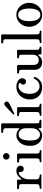

<svg xmlns="http://www.w3.org/2000/svg" viewBox="1318 -2084 778 3455"><g transform="rotate(-90 1707.5 -357.0)"><path d="M49 0Q36 0 36 -16Q36 -32 49 -32Q88 -32 104.5 -44Q121 -56 121 -86V-356Q121 -397 100 -400Q95 -401 83 -402Q71 -403 59.5 -404.5Q48 -406 43 -406Q30 -407 30 -422Q30 -437 44 -439Q47 -439 66 -439Q85 -439 109.5 -439.5Q134 -440 154.5 -440Q175 -440 181 -440Q203 -440 203 -416V-363Q203 -360 206 -359Q209 -358 212 -362Q228 -383 249 -403.5Q270 -424 296.5 -438Q323 -452 355 -452Q405 -452 429 -431Q453 -410 453 -377Q453 -358 439 -338.5Q425 -319 396 -319Q364 -319 352.5 -336Q341 -353 341 -366Q341 -387 338.5 -397Q336 -407 319 -407Q294 -407 268 -380.5Q242 -354 225 -314.5Q208 -275 208 -235V-88Q208 -57 228 -44.5Q248 -32 281 -32Q296 -32 296 -16Q296 0 281 0Q271 0 243 -1Q215 -2 164 -2Q121 -2 90.5 -1Q60 0 49 0Z M528 0Q514 0 514 -16Q514 -32 528 -32Q563 -32 573.5 -45Q584 -58 584 -87V-356Q584 -382 579 -390.5Q574 -399 560 -400Q553 -402 540 -403Q527 -404 521 -405Q508 -408 508 -422Q508 -428 512 -433Q516 -438 522 -438Q525 -438 542.5 -438.5Q560 -439 582.5 -439Q605 -439 624 -439.5Q643 -440 648 -440Q672 -440 672 -416V-87Q672 -58 681 -45Q690 -32 720 -32Q734 -32 734 -16Q734 0 720 0Q710 0 681 -1Q652 -2 628 -2Q612 -2 591 -1.5Q570 -1 552.5 -0.5Q535 0 528 0ZM621 -575Q596 -575 579 -592.5Q562 -610 562 -634Q562 -659 579 -676Q596 -693 621 -693Q645 -693 662.5 -676Q680 -659 680 -634Q680 -610 662.5 -592.5Q645 -575 621 -575Z M996 12Q953 12 910 -10Q867 -32 838.5 -81Q810 -130 810 -210Q810 -272 827.5 -317.5Q845 -363 872.5 -392.5Q900 -422 932 -437Q964 -452 993 -452Q1039 -452 1068 -435.5Q1097 -419 1115 -402Q1121 -396 1124 -398.5Q1127 -401 1127 -407V-642Q1127 -663 1120.5 -673Q1114 -683 1097 -686Q1090 -688 1075.5 -689.5Q1061 -691 1055 -692Q1042 -694 1042 -708Q1042 -714 1046 -719Q1050 -724 1056 -724Q1059 -724 1078 -724.5Q1097 -725 1121.5 -725Q1146 -725 1166 -725.5Q1186 -726 1192 -726Q1215 -726 1215 -702V-88Q1215 -62 1220 -52.5Q1225 -43 1239 -39Q1245 -38 1254 -37Q1263 -36 1268 -34Q1281 -33 1281 -18Q1281 -2 1267 -2Q1264 -2 1248 -1.5Q1232 -1 1211 -1Q1190 -1 1172.5 -0.5Q1155 0 1150 0Q1126 0 1126 -22V-47Q1126 -53 1123 -53.5Q1120 -54 1115 -49Q1107 -40 1092 -25.5Q1077 -11 1053.5 0.5Q1030 12 996 12ZM1017 -27Q1042 -27 1067.5 -44.5Q1093 -62 1110 -95Q1127 -128 1127 -174V-289Q1127 -321 1114 -349Q1101 -377 1077 -394.5Q1053 -412 1018 -412Q957 -412 931.5 -355Q906 -298 906 -204Q906 -145 916.5 -109.5Q927 -74 944 -56.5Q961 -39 980.5 -33Q1000 -27 1017 -27Z M1363 0Q1349 0 1349 -16Q1349 -32 1363 -32Q1398 -32 1408.5 -45Q1419 -58 1419 -87V-356Q1419 -382 1414 -390.5Q1409 -399 1395 -400Q1388 -402 1375 -403Q1362 -404 1356 -405Q1343 -408 1343 -422Q1343 -428 1347 -433Q1351 -438 1357 -438Q1360 -438 1377.5 -438.5Q1395 -439 1417.5 -439Q1440 -439 1459 -439.5Q1478 -440 1483 -440Q1507 -440 1507 -416V-87Q1507 -58 1516 -45Q1525 -32 1555 -32Q1569 -32 1569 -16Q1569 0 1555 0Q1545 0 1516 -1Q1487 -2 1463 -2Q1447 -2 1426 -1.5Q1405 -1 1387.5 -0.5Q1370 0 1363 0ZM1388 -489Q1381 -490 1377.5 -496Q1374 -502 1376 -509Q1379 -511 1394 -525.5Q1409 -540 1430 -560.5Q1451 -581 1473 -602Q1495 -623 1512 -639Q1529 -655 1536 -659Q1550 -670 1567 -670.5Q1584 -671 1598 -650Q1613 -630 1606.5 -614Q1600 -598 1586 -588Q1579 -583 1558.5 -572Q1538 -561 1510.5 -547.5Q1483 -534 1456.5 -521Q1430 -508 1411 -499.5Q1392 -491 1388 -489Z M1862 12Q1807 12 1757.5 -11.5Q1708 -35 1676.5 -85Q1645 -135 1645 -212Q1645 -277 1673.5 -331.5Q1702 -386 1754 -419Q1806 -452 1876 -452Q1914 -452 1948.5 -439Q1983 -426 2005 -402Q2027 -378 2027 -344Q2027 -319 2010 -298.5Q1993 -278 1967 -278Q1944 -278 1928 -291.5Q1912 -305 1912 -327Q1912 -344 1920 -355Q1928 -366 1939 -379Q1949 -389 1935.5 -401.5Q1922 -414 1883 -414Q1863 -414 1839.5 -404Q1816 -394 1794.5 -371Q1773 -348 1759.5 -309Q1746 -270 1746 -212Q1746 -129 1784 -82Q1822 -35 1879 -35Q1918 -35 1946 -51Q1974 -67 1992 -89Q2010 -111 2018 -129Q2025 -145 2041 -138Q2055 -132 2050 -117Q2041 -93 2020 -62.5Q1999 -32 1961 -10Q1923 12 1862 12Z M2313 12Q2252 12 2215 -23.5Q2178 -59 2178 -128V-356Q2178 -377 2174 -388Q2170 -399 2156 -401Q2148 -402 2139 -403Q2130 -404 2123 -405Q2110 -408 2110 -422Q2110 -438 2124 -438Q2127 -438 2143.5 -438.5Q2160 -439 2181 -439Q2202 -439 2219.5 -439.5Q2237 -440 2243 -440Q2266 -440 2266 -416V-144Q2266 -95 2290 -72.5Q2314 -50 2354 -50Q2404 -50 2427 -81.5Q2450 -113 2450 -155V-356Q2450 -377 2446 -388Q2442 -399 2428 -401Q2420 -402 2411 -403Q2402 -404 2396 -405Q2383 -408 2383 -422Q2383 -438 2397 -438Q2400 -438 2416 -438.5Q2432 -439 2453 -439Q2474 -439 2492 -439.5Q2510 -440 2515 -440Q2538 -440 2538 -416V-82Q2538 -58 2543 -50.5Q2548 -43 2561 -39Q2566 -38 2571.5 -37Q2577 -36 2582 -34Q2596 -31 2596 -18Q2596 -3 2581 -1Q2578 -1 2564 -1Q2550 -1 2532 -0.5Q2514 0 2498.5 0Q2483 0 2477 0Q2455 0 2454 -21Q2454 -37 2452 -55Q2452 -61 2448.5 -61.5Q2445 -62 2440 -57Q2433 -47 2417.5 -30.5Q2402 -14 2376.5 -1Q2351 12 2313 12Z M2672 0Q2658 0 2658 -16Q2658 -32 2672 -32Q2707 -32 2717.5 -44Q2728 -56 2728 -86V-642Q2728 -668 2722.5 -676Q2717 -684 2704 -686Q2697 -688 2684 -689Q2671 -690 2665 -691Q2652 -694 2652 -708Q2652 -714 2656 -719Q2660 -724 2666 -724Q2669 -724 2686.5 -724.5Q2704 -725 2726.5 -725Q2749 -725 2768 -725.5Q2787 -726 2792 -726Q2816 -726 2816 -702V-88Q2816 -57 2826 -44.5Q2836 -32 2869 -32Q2884 -32 2884 -16Q2884 0 2869 0Q2862 0 2845 -0.5Q2828 -1 2808 -1.5Q2788 -2 2772 -2Q2756 -2 2735 -1.5Q2714 -1 2696.5 -0.5Q2679 0 2672 0Z M3167 12Q3107 12 3058.5 -19Q3010 -50 2981.5 -103Q2953 -156 2953 -220Q2953 -285 2981.5 -337.5Q3010 -390 3058.5 -421Q3107 -452 3167 -452Q3229 -452 3277.5 -421Q3326 -390 3354.5 -337.5Q3383 -285 3383 -220Q3383 -156 3354.5 -103Q3326 -50 3277.5 -19Q3229 12 3167 12ZM3167 -20Q3225 -20 3253 -75.5Q3281 -131 3281 -220Q3281 -310 3253 -365Q3225 -420 3167 -420Q3110 -420 3082 -365Q3054 -310 3054 -220Q3054 -131 3082 -75.5Q3110 -20 3167 -20Z"/></g></svg>

Font: Zen Old Mincho Medium
Style: Regular
Weight: 500
Designer: Yoshimichi Ohira
Foundry: Positype
Version: Version 1.500